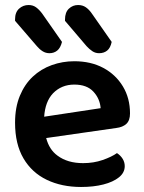

<svg xmlns="http://www.w3.org/2000/svg" viewBox="-20 -731 573 765"><path d="M164 -181Q176 -135 209 -111Q249 -81 311 -81Q353 -81 389 -93.5Q425 -106 446 -121Q460 -112 468.5 -98.5Q477 -85 477 -69Q477 -43 454 -24.5Q431 -6 392 4Q353 14 303 14Q226 14 166.5 -14.5Q107 -43 73.5 -100Q40 -157 40 -242Q40 -303 59 -349Q78 -395 110.5 -425.5Q143 -456 186 -471.5Q229 -487 276 -487Q342 -487 391.5 -460.5Q441 -434 469.5 -387Q498 -340 498 -279Q498 -251 483.5 -237.5Q469 -224 443 -221ZM381 -300Q378 -338 352 -366Q326 -394 276 -394Q225 -394 191 -359Q160 -326 156 -266ZM127 -547 40 -648V-654Q40 -682 56 -696.5Q72 -711 94 -711Q111 -711 123.5 -702Q136 -693 148 -677L227 -564Q221 -540 208 -529.5Q195 -519 177 -519Q162 -519 149.5 -527Q137 -535 127 -547ZM325 -547 239 -648V-653Q239 -682 254.5 -696.5Q270 -711 291 -711Q309 -711 322 -702Q335 -693 346 -677L425 -564Q420 -540 407 -529.5Q394 -519 375 -519Q360 -519 348 -527Q336 -535 325 -547Z"/></svg>

Font: Baloo Bhaijaan 2 SemiBold
Style: Regular
Weight: 600
Designer: Sanskriti Dholi, Noopur Datye and Ek Type
Foundry: Ek Type
Version: Version 1.700